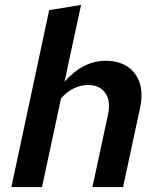

<svg xmlns="http://www.w3.org/2000/svg" viewBox="-20 -757 640 777"><path d="M26 0 179 -716 308 -737 241 -426Q278 -468 319.5 -489.5Q361 -511 408 -511Q461 -511 496.5 -487Q532 -463 545.5 -420.5Q559 -378 547 -321L478 0H354L417 -293Q429 -347 406.5 -380Q384 -413 336 -413Q307 -413 279 -399.5Q251 -386 227 -359L150 0Z"/></svg>

Font: Red Hat Mono SemiBold
Style: Italic
Weight: 600
Italic angle: -12°
Monospace: yes
Designer: Pentagram, MCKL
Foundry: MCKL
Version: Version 1.030